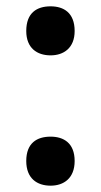

<svg xmlns="http://www.w3.org/2000/svg" viewBox="-20 -640 319 607"><path d="M140 -465C181 -465 216 -488 216 -542C216 -600 181 -620 140 -620C97 -620 63 -600 63 -542C63 -488 97 -465 140 -465ZM140 -53C181 -53 216 -76 216 -131C216 -188 181 -208 140 -208C97 -208 63 -188 63 -131C63 -76 97 -53 140 -53Z"/></svg>

Font: Noto Sans Malayalam UI SemiBold
Style: Regular
Weight: 600
Designer: Jelle Bosma - Monotype Design Team
Foundry: Monotype Imaging Inc.
Version: Version 2.104